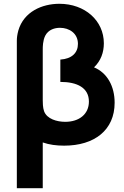

<svg xmlns="http://www.w3.org/2000/svg" viewBox="-20 -755 656 1015"><path d="M69 -540V240H206V-2C240 10 278 15 319 15C479 15 586 -67 586 -212C586 -299 547 -370 477 -399C513 -433 529 -478 529 -526C529 -646 429 -735 294 -735C202 -735 106 -693 77 -594C71 -572 69 -555 69 -540ZM206 -225V-493C206 -506 206 -540 219 -566C236 -599 270 -608 297 -608C346 -608 392 -579 392 -523C392 -476 360 -444 299 -440V-322C388 -322 450 -291 450 -218C450 -152 399 -111 325 -111C281 -111 228 -126 213 -167C206 -186 206 -215 206 -225Z"/></svg>

Font: Eudonet ExtraBold
Style: Regular
Weight: 800
Designer: Mikhail Sharanda
Foundry: Mikhail Sharanda
Version: Version 4.503;Glyphs 3.1.2 (3151)